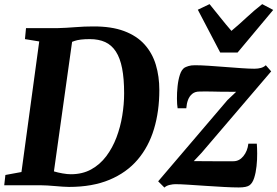

<svg xmlns="http://www.w3.org/2000/svg" viewBox="-29 -876 1312 908"><path d="M94 -743H243.5Q283.5 -744 326.5 -747.5Q369.5 -751 411.5 -751Q498 -751.5 558 -729Q618 -706.5 654.8 -665.5Q691.5 -624.5 708 -569.5Q724.5 -514.5 724.5 -450Q724.5 -349.5 699.2 -265.8Q674 -182 621.8 -120.8Q569.5 -59.5 488.8 -25.8Q408 8 297.5 8Q284.5 8 267.8 6.8Q251 5.5 232.2 4Q213.5 2.5 195 1.2Q176.5 0 159.5 0H-9L-3.5 -48.5L72.5 -62.5L156.5 -680L89 -691ZM221 -29.5 210.5 -73.5Q210 -70.5 227 -65.2Q244 -60 266.5 -56Q289 -52 306 -52Q361 -52 402.5 -75Q444 -98 473.5 -137.2Q503 -176.5 521.8 -226Q540.5 -275.5 549.2 -329.2Q558 -383 558 -434.5Q558 -504 548.5 -552.8Q539 -601.5 519 -632.2Q499 -663 468.5 -677Q438 -691 395.5 -691Q371 -691 353.2 -688.8Q335.5 -686.5 323.8 -682.5Q312 -678.5 304.5 -674.5L315.5 -703.5ZM1088 -442Q1074 -442 1055.8 -442Q1037.5 -442 1017.5 -442.2Q997.5 -442.5 978.2 -443Q959 -443.5 942 -443.5Q925 -443.5 913.5 -443Q893.5 -443 880.2 -432.2Q867 -421.5 860.2 -403.5Q853.5 -385.5 852 -364H811Q808 -381 807.8 -409.2Q807.5 -437.5 810.8 -468.2Q814 -499 822 -523.2Q830 -547.5 844.5 -556.5Q850 -559.5 862 -563.5Q874 -567.5 892.5 -567.5Q919.5 -567.5 957.8 -565Q996 -562.5 1037 -559.2Q1078 -556 1114.5 -553.5Q1151 -551 1174 -551Q1191.5 -551 1205 -554.8Q1218.5 -558.5 1228 -567.5L1253.5 -538.5L924.5 -153.5L887.5 -114Q907.5 -114 930 -113.8Q952.5 -113.5 976.8 -113.5Q1001 -113.5 1025.8 -113.5Q1050.5 -113.5 1075 -113.5Q1102.5 -113.5 1122 -137.5Q1141.5 -161.5 1145.5 -196.5H1185.5Q1187 -178.5 1187.2 -149.8Q1187.5 -121 1184.2 -90.2Q1181 -59.5 1173 -34.5Q1165 -9.5 1150.5 0.5Q1144.5 5 1131.8 7.8Q1119 10.5 1100 10.5Q1071.5 10.5 1030 8.2Q988.5 6 944.2 3Q900 0 861.5 -2.5Q823 -5 800 -5Q789 -5 773.5 -1.5Q758 2 748.5 11L719 -18.5L1046.5 -402.5ZM1012.5 -627.5 906.5 -830 962 -856.5Q987 -826 1012.8 -793.5Q1038.5 -761 1065.5 -730Q1102.5 -761 1137.2 -793.5Q1172 -826 1211 -856.5L1263 -829L1094.5 -627.5Z"/></svg>

Font: Merriweather ExtraBold
Style: Italic
Weight: 800
Italic angle: -7.8°
Version: Version 2.101